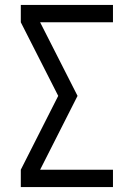

<svg xmlns="http://www.w3.org/2000/svg" viewBox="-20 -755 540 775"><path d="M64 0V-70L215 -368L64 -665V-735H436V-665H142L293 -368L142 -70H436V0Z"/></svg>

Font: Iosevka Algr
Style: Regular
Weight: 400
Monospace: yes
Designer: Belleve Invis
Foundry: Belleve Invis
Version: Version 26.0.2; ttfautohint (v1.8.3)